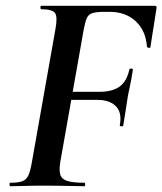

<svg xmlns="http://www.w3.org/2000/svg" viewBox="-20 -645 562 665"><path d="M15 0Q13 0 13 -6Q13 -12 15 -12Q42 -12 56.5 -17Q71 -22 78 -37Q85 -52 90 -81L172 -544Q180 -587 170.5 -600Q161 -613 123 -613Q120 -613 120 -619Q120 -625 123 -625H516Q524 -625 522 -616Q519 -597 515 -571Q511 -545 507 -521Q503 -497 501 -482Q500 -478 494.5 -479.5Q489 -481 489 -483Q485 -539 450 -571.5Q415 -604 359 -604H342Q314 -604 300 -599.5Q286 -595 280.5 -582Q275 -569 270 -543L189 -85Q184 -55 189 -39.5Q194 -24 214 -18Q234 -12 273 -12Q275 -12 275 -6Q275 0 273 0Q254 0 218 -1Q182 -2 124 -2Q93 -2 65 -1Q37 0 15 0ZM407 -211Q406 -207 400 -207.5Q394 -208 395 -212Q403 -255 381.5 -277Q360 -299 317 -299H184L187 -327H324Q369 -327 394 -345Q419 -363 428 -404Q429 -408 435 -407.5Q441 -407 440 -402Q435 -370 431 -351.5Q427 -333 423 -313Q419 -288 415.5 -264Q412 -240 407 -211Z"/></svg>

Font: Cormorant Garamond Light
Style: Italic
Weight: 300
Italic angle: -10°
Designer: Christian Thalmann (Catharsis Fonts)
Foundry: Catharsis Fonts
Version: Version 4.001